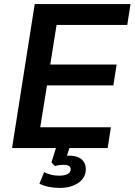

<svg xmlns="http://www.w3.org/2000/svg" viewBox="-20 -725 659 940"><path d="M39 0 150 -705H619L603 -603H257L226 -409H551L535 -307H210L177 -102H523L507 0ZM273 195Q244 195 217.5 189.5Q191 184 173 174L196 118Q213 126 230.5 130.5Q248 135 269 135Q296 135 311 127Q326 119 326 103Q326 93 317.5 87.5Q309 82 291 82Q282 82 272.5 83Q263 84 249 88L232 70L260 -20H326L302 56L271 45Q283 41 295 39Q307 37 317 37Q343 37 361.5 44.5Q380 52 390 67Q400 82 400 103Q400 145 364 170Q328 195 273 195Z"/></svg>

Font: Nunito Sans 12pt ExtraLight
Style: Italic
Weight: 200
Italic angle: -9°
Designer: Vernon Adams
Foundry: Vernon Adams
Version: Version 3.101;gftools[0.9.27]